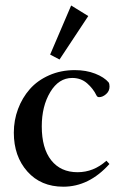

<svg xmlns="http://www.w3.org/2000/svg" viewBox="-20 -687 456 718"><path d="M202.6 -464.4 167.5 -482.9 246.1 -666.5 310.1 -627ZM216.8 11.2Q132.8 11.2 82.3 -45.7Q31.7 -102.5 31.7 -190.9Q31.7 -237.3 47.4 -279.3Q63 -321.3 91.6 -353.8Q120.1 -386.2 163.8 -405.5Q207.5 -424.8 259.8 -424.8Q302.2 -424.8 335.9 -411.6Q369.6 -398.4 386.2 -378.9Q389.6 -373.5 389.6 -363.3Q389.6 -346.2 376.7 -335Q363.8 -323.7 350.6 -323.7Q343.8 -323.7 340.8 -330.1Q328.6 -355.5 305.7 -375.5Q282.7 -395.5 250 -395.5Q199.7 -395.5 168 -342.8Q136.2 -290 136.2 -214.4Q136.2 -132.3 171.6 -87.6Q207 -43 270 -43Q330.1 -43 377.9 -85.9L389.2 -73.7Q313 11.2 216.8 11.2Z"/></svg>

Font: Elstob 18pt Medium
Style: Regular
Weight: 500
Designer: Peter S. Baker
Version: Version 1.015